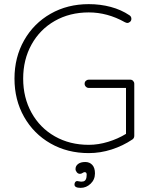

<svg xmlns="http://www.w3.org/2000/svg" viewBox="-20 -730 734 928"><path d="M629 -325V-74Q629 -62 620 -56Q574 -25 519.5 -7.5Q465 10 409 10Q306 10 224.5 -36.5Q143 -83 96.5 -165Q50 -247 50 -350Q50 -453 96.5 -535Q143 -617 224.5 -663.5Q306 -710 409 -710Q465 -710 515.5 -696.5Q566 -683 606 -656Q615 -650 615 -639Q615 -630 608.5 -624.5Q602 -619 596 -619Q591 -619 583 -623Q499 -670 409 -670Q317 -670 245 -629Q173 -588 132.5 -515Q92 -442 92 -350Q92 -258 132.5 -185Q173 -112 245 -71Q317 -30 409 -30Q455 -30 502.5 -44.5Q550 -59 589 -83V-305H409Q401 -305 395 -311Q389 -317 389 -325Q389 -334 395 -339.5Q401 -345 409 -345H609Q618 -345 623.5 -339Q629 -333 629 -325ZM370 178Q340 178 340 162Q340 155 343.5 150Q347 145 353 145Q356 145 361.5 146.5Q367 148 372 148Q378 148 382 147Q399 144 399 114Q399 102 389 102Q385 102 379 106Q373 110 368 110Q358 111 351.5 103Q345 95 345 87Q345 72 357.5 62.5Q370 53 392 53Q413 53 426 67Q439 81 439 108Q439 138 418 158Q397 178 370 178Z"/></svg>

Font: Quicksand Light
Style: Regular
Weight: 300
Designer: Andrew Paglinawan
Foundry: Andrew Paglinawan
Version: Version 3.000